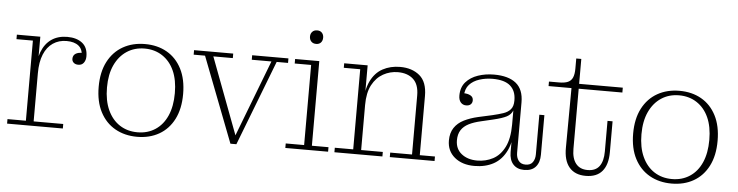

<svg xmlns="http://www.w3.org/2000/svg" viewBox="-43 -856 4075 1060"><g transform="rotate(5 1994.0 -326.0)"><path d="M17 0V-25H119V-469H28V-494H158V-328L162 -329V-25H326V0ZM147 -292Q147 -362 165.5 -409.5Q184 -457 220 -481.5Q256 -506 307 -506Q359 -506 390 -481.5Q421 -457 421 -408Q421 -387 410.5 -372.5Q400 -358 380 -358Q364 -358 354.5 -366.5Q345 -375 345 -388Q345 -407 359.5 -416.5Q374 -426 399 -425L394 -409Q395 -445 371.5 -464Q348 -483 305 -483Q262 -483 229.5 -461Q197 -439 179.5 -396.5Q162 -354 162 -292Z M738 10Q669 10 616 -20Q563 -50 533 -107.5Q503 -165 503 -247Q503 -329 533 -386.5Q563 -444 616 -474Q669 -504 738 -504Q807 -504 859.5 -474Q912 -444 941.5 -386.5Q971 -329 971 -247Q971 -165 941.5 -107.5Q912 -50 859.5 -20Q807 10 738 10ZM738 -15Q794 -15 836.5 -43Q879 -71 902 -123Q925 -175 925 -248Q925 -321 902 -372Q879 -423 836.5 -451Q794 -479 738 -479Q682 -479 639.5 -451Q597 -423 573 -371.5Q549 -320 549 -247Q549 -174 573 -122Q597 -70 639.5 -42.5Q682 -15 738 -15Z M1255 3 1073 -469H1010V-494H1227V-469H1119L1284 -31H1273L1441 -469H1332V-494H1533V-469H1470L1288 3Z M1559 0V-25H1661V-469H1570V-494H1704V-25H1796V0ZM1678 -587Q1661 -587 1651 -597.5Q1641 -608 1641 -625Q1641 -641 1651 -651.5Q1661 -662 1678 -662Q1695 -662 1704.5 -651.5Q1714 -641 1714 -625Q1714 -608 1704.5 -597.5Q1695 -587 1678 -587Z M2138 0V-25H2259V-352Q2259 -413 2227.5 -442Q2196 -471 2142 -471Q2099 -471 2061 -450Q2023 -429 2000 -386Q1977 -343 1977 -274H1965Q1965 -355 1989 -405Q2013 -455 2055.5 -478Q2098 -501 2152 -501Q2218 -501 2260 -466Q2302 -431 2302 -353V-25H2386V0ZM1831 0V-25H1933V-469H1842V-494H1972V-339L1977 -340V-25H2097V0Z M2533 -321Q2514 -321 2502.5 -334.5Q2491 -348 2491 -372Q2491 -418 2516.5 -447Q2542 -476 2583.5 -490Q2625 -504 2672 -504Q2752 -504 2794 -470Q2836 -436 2836 -364L2796 -373Q2796 -424 2764.5 -452Q2733 -480 2666 -480Q2628 -480 2593.5 -469Q2559 -458 2538 -435Q2517 -412 2516 -373L2513 -387Q2536 -387 2551.5 -378.5Q2567 -370 2567 -352Q2567 -338 2558 -329.5Q2549 -321 2533 -321ZM2883 6Q2844 6 2822 -18Q2800 -42 2800 -86V-172H2795V-316H2791L2796 -344V-373L2836 -364V-85Q2836 -59 2849 -41.5Q2862 -24 2888 -24Q2915 -24 2927.5 -41.5Q2940 -59 2940 -85V-305H2968V-86Q2968 -43 2946.5 -18.5Q2925 6 2883 6ZM2607 8Q2539 8 2497 -27Q2455 -62 2455 -120Q2455 -162 2474 -190.5Q2493 -219 2527 -236Q2561 -253 2605 -263L2682 -280Q2716 -288 2741.5 -296.5Q2767 -305 2781.5 -322Q2796 -339 2796 -370L2800 -316H2795Q2786 -293 2762 -280.5Q2738 -268 2687 -256L2623 -241Q2583 -232 2555.5 -218Q2528 -204 2513.5 -181.5Q2499 -159 2499 -125Q2499 -77 2533 -50Q2567 -23 2620 -23Q2667 -23 2707 -44Q2747 -65 2771 -112.5Q2795 -160 2795 -238L2809 -236Q2810 -149 2784.5 -95.5Q2759 -42 2713.5 -17Q2668 8 2607 8Z M3224 9Q3164 9 3132.5 -28.5Q3101 -66 3102 -138L3104 -467H2977V-492H3032Q3064 -492 3082 -500Q3100 -508 3108 -526.5Q3116 -545 3116 -576V-632H3144V-134Q3144 -81 3166.5 -52.5Q3189 -24 3232 -24Q3276 -24 3297 -52.5Q3318 -81 3318 -134V-304H3346V-133Q3346 -64 3315.5 -27.5Q3285 9 3224 9ZM3144 -467V-494H3386V-467Z M3700 10Q3631 10 3578 -20Q3525 -50 3495 -107.5Q3465 -165 3465 -247Q3465 -329 3495 -386.5Q3525 -444 3578 -474Q3631 -504 3700 -504Q3769 -504 3821.5 -474Q3874 -444 3903.5 -386.5Q3933 -329 3933 -247Q3933 -165 3903.5 -107.5Q3874 -50 3821.5 -20Q3769 10 3700 10ZM3700 -15Q3756 -15 3798.5 -43Q3841 -71 3864 -123Q3887 -175 3887 -248Q3887 -321 3864 -372Q3841 -423 3798.5 -451Q3756 -479 3700 -479Q3644 -479 3601.5 -451Q3559 -423 3535 -371.5Q3511 -320 3511 -247Q3511 -174 3535 -122Q3559 -70 3601.5 -42.5Q3644 -15 3700 -15Z"/></g></svg>

Font: Montagu Slab 144pt ExtraLight
Style: Regular
Weight: 250
Version: Version 1.000